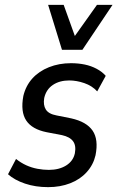

<svg xmlns="http://www.w3.org/2000/svg" viewBox="-20 -761 483 790"><path d="M178 9Q126 9 83 -5.5Q40 -20 13 -44L46 -107Q66 -91 88 -81Q110 -71 134 -66.5Q158 -62 181 -62Q223 -62 252 -80Q281 -98 288 -130Q294 -162 280.5 -180Q267 -198 235 -205L172 -217Q112 -229 88 -265Q64 -301 76 -366Q86 -408 113 -438Q140 -468 181.5 -484.5Q223 -501 272 -501Q302 -501 328.5 -495.5Q355 -490 377.5 -478Q400 -466 415 -449L380 -385Q359 -408 327 -419Q295 -430 265 -430Q225 -430 197.5 -411.5Q170 -393 162 -358Q157 -329 168.5 -310.5Q180 -292 213 -286L273 -274Q336 -260 361 -223.5Q386 -187 373 -122Q364 -83 337 -53Q310 -23 269 -7Q228 9 178 9ZM235 -556 178 -741H242L288 -613L379 -741H443L319 -556Z"/></svg>

Font: Nunito Sans 10pt Condensed SemiBold
Style: Italic
Weight: 600
Width: 3
Italic angle: -9°
Designer: Vernon Adams
Foundry: Vernon Adams
Version: Version 3.101;gftools[0.9.27]